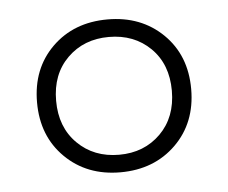

<svg xmlns="http://www.w3.org/2000/svg" viewBox="-34 -749 440 371"><g transform="rotate(-5 186.0 -564.0)"><path d="M186.5 -712Q251.5 -712 293.8 -670.8Q336 -629.5 336 -564Q336 -498.5 293.8 -457Q251.5 -415.5 186 -415.5Q121 -415.5 79 -457Q37 -498.5 37 -564Q37 -629.5 79 -670.8Q121 -712 186.5 -712ZM186.5 -449.5Q235 -449.5 266.8 -481Q298.5 -512.5 298.5 -564Q298.5 -615.5 266.8 -646.8Q235 -678 186 -678Q137.5 -678 105.8 -646.8Q74 -615.5 74 -564Q74 -512.5 105.8 -481Q137.5 -449.5 186.5 -449.5Z"/></g></svg>

Font: Newsreader 60pt Medium
Style: Regular
Weight: 500
Designer: Hugues Gentile
Foundry: Production Type
Version: Version 1.003